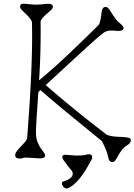

<svg xmlns="http://www.w3.org/2000/svg" viewBox="-20 -824 741 1058"><path d="M89.4 49.8Q63.5 49.8 63.5 30.8Q63.5 16.6 85.9 -6.8Q108.4 -30.3 118.7 -42.5Q128.9 -54.7 129.9 -64.5Q162.1 -480.5 156.2 -699.7Q156.2 -715.8 121.1 -748.5Q111.3 -757.3 101.1 -767.6Q90.8 -777.8 90.8 -788.6Q90.8 -803.7 109.9 -803.7L171.4 -798.3Q199.2 -798.3 217.3 -800.8Q235.4 -803.2 246.6 -803.2Q271.5 -803.2 271.5 -786.6Q271.5 -775.9 251 -759.3Q203.6 -720.7 203.6 -703.6L204.1 -658.7Q204.1 -529.3 197.8 -421.4L195.3 -381.3Q272 -444.3 365.2 -532.7Q481.9 -644 524.4 -687.5Q534.7 -705.1 540 -758.8Q544.4 -785.6 561 -785.6Q571.3 -785.6 578.9 -776.4Q586.4 -767.1 594.7 -753.4Q620.1 -711.9 636.2 -699.7Q670.9 -672.9 657.2 -660.2Q649.4 -653.3 627 -653.3Q579.6 -661.1 555.7 -646.5H555.2Q533.7 -633.8 391.4 -502.2Q249 -370.6 231.9 -355Q387.2 -219.7 568.8 -81.1Q592.3 -72.3 619.6 -71Q647 -69.8 665.8 -68.4Q684.6 -66.9 692.6 -63.5Q700.7 -60.1 700.7 -52Q700.7 -43.9 697.8 -39.1Q694.8 -34.2 689.9 -30.3L668.5 -15.1Q648.4 2.9 634.3 28.3Q620.1 53.7 614 61.5Q607.9 69.3 599.1 69.3Q582 69.3 577.1 45.9Q570.8 16.1 557.4 -13.7Q543.9 -43.5 540.5 -47.4L525.4 -59.6Q289.1 -251 202.6 -327.6L191.4 -316.9Q178.2 -134.8 178.2 -106.2Q178.2 -77.6 180.2 -65.2Q182.1 -52.7 187 -40.5Q197.3 -15.6 210 0.5Q229 23.9 229 32.2Q229 48.8 199.7 48.8L125.5 44.4Q112.8 44.4 106.9 46.4Q96.7 49.8 89.4 49.8ZM488.3 43Q488.3 50.8 481.4 61.5Q474.6 72.3 464.4 91.6Q454.1 110.8 439.5 131.8Q403.8 185.1 364.7 208.5Q342.8 221.7 328.6 204.1Q321.3 195.3 321.3 187.5Q321.3 179.7 324.5 177.7Q327.6 175.8 336.7 173.1Q345.7 170.4 355.5 165.5Q380.9 152.8 380.9 132.3Q380.9 122.1 371.8 112.1Q362.8 102.1 352.5 88.4Q330.6 60.1 327.1 53.2Q315.4 28.8 340.8 28.8L397.9 33.2Q437.5 33.2 450.7 29.3Q488.3 18.6 488.3 43Z"/></svg>

Font: Snowburst One
Style: Regular
Weight: 400
Designer: Annet Stirling
Foundry: Annet Stirling
Version: Version 1.001